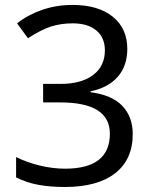

<svg xmlns="http://www.w3.org/2000/svg" viewBox="-20 -744 612 774"><path d="M493.2 -546.9Q493.2 -478.5 454.8 -434.6Q416.5 -390.6 345.2 -376V-372.1Q430.7 -361.3 472.9 -317.4Q515.1 -273.4 515.1 -203.1Q515.1 -101.1 444.3 -45.7Q373.5 9.8 241.2 9.8Q184.6 9.8 137 1.5Q89.4 -6.8 44.9 -28.8V-110.8Q90.3 -88.4 142.1 -76.2Q193.8 -64 242.2 -64Q422.9 -64 422.9 -205.1Q422.9 -331.1 223.1 -331.1H153.8V-405.8H224.1Q308.1 -405.8 355.5 -441.7Q402.8 -477.5 402.8 -541Q402.8 -592.3 368.4 -621.1Q334 -649.9 272.9 -649.9Q225.6 -649.9 185.3 -637Q145 -624 92.8 -589.8L48.8 -649.9Q92.8 -684.6 150.1 -704.3Q207.5 -724.1 272 -724.1Q376.5 -724.1 434.8 -676.5Q493.2 -628.9 493.2 -546.9Z"/></svg>

Font: Noto Sans Historic
Style: Regular
Weight: 400
Designer: Monotype Design Team
Foundry: Monotype Imaging Inc.
Version: Version 0.71 uh